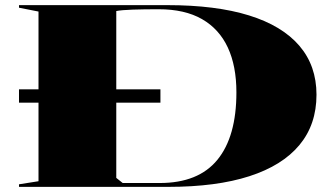

<svg xmlns="http://www.w3.org/2000/svg" viewBox="-20 -728 1308 748"><path d="M54 -380H605V-328H54ZM632 -708Q821 -708 950 -668Q1079 -628 1146 -550Q1213 -472 1213 -359Q1213 -243 1146.5 -163Q1080 -83 951.5 -41.5Q823 0 636 0H54V-10L130 -22V-683L54 -698V-708ZM598 -692Q541 -692 497 -690.5Q453 -689 433 -685V-35L458 -15H602Q753 -15 827 -105.5Q901 -196 901 -368Q901 -471 867.5 -543Q834 -615 767 -653.5Q700 -692 598 -692Z"/></svg>

Font: Kalnia Expanded Medium
Style: Regular
Weight: 500
Width: 7
Designer: Frida Medrano
Foundry: Frida Medrano
Version: Version 1.105